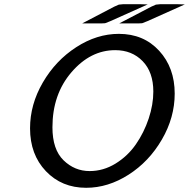

<svg xmlns="http://www.w3.org/2000/svg" viewBox="-20 -871 894 908"><path d="M122.1 -264.2Q122.1 -377 182.6 -481Q243.2 -585 340.6 -647.9Q438 -710.9 542 -710.9Q659.2 -710.9 732.7 -630.9Q806.2 -550.8 806.2 -428.2Q806.2 -315.4 745.6 -211.2Q685.1 -106.9 588.1 -44.9Q491.2 17.1 387.2 17.1Q272 17.1 197 -61.5Q122.1 -140.1 122.1 -264.2ZM228 -269Q228 -164.1 280.5 -113Q333 -62 403.8 -62Q468.8 -62 526.4 -97.4Q584 -132.8 622.6 -188.5Q661.1 -244.1 683.1 -310.1Q705.1 -376 705.1 -438Q705.1 -529.8 654.5 -581.8Q604 -633.8 524.9 -633.8Q407.7 -633.8 317.9 -529.3Q228 -424.8 228 -269ZM368.7 -760.3 520 -839.4 542 -849.1 562 -851.1H644L678.7 -850.1L502 -771L477.1 -761.2L460 -760.3ZM543.9 -760.3 695.3 -839.4 717.3 -849.1 737.3 -851.1H819.3L854 -850.1L677.2 -771L652.3 -761.2L635.3 -760.3Z"/></svg>

Font: CMU Bright
Style: SemiBoldOblique
Weight: 600
Italic angle: -12°
Version: Version 0.7.0